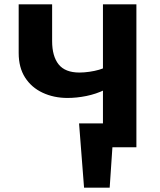

<svg xmlns="http://www.w3.org/2000/svg" viewBox="-20 -678 737 884"><path d="M367 186 344 -110H505L485 186ZM422 0 344 -110H497V0ZM454 0V-658H608V0ZM291 -227Q228 -227 176.5 -251Q125 -275 95.5 -321Q66 -367 66 -434V-658H220V-489Q220 -419 250 -381.5Q280 -344 346 -344Q367 -344 391.5 -347.5Q416 -351 436.5 -357Q457 -363 468 -370L531 -313Q503 -284 462.5 -264.5Q422 -245 377.5 -236Q333 -227 291 -227Z"/></svg>

Font: Ysabeau SC ExtraBold
Style: Regular
Weight: 800
Designer: Christian Thalmann (Catharsis Fonts)
Version: Version 2.001;gftools[0.9.30]; featfreeze: smcp